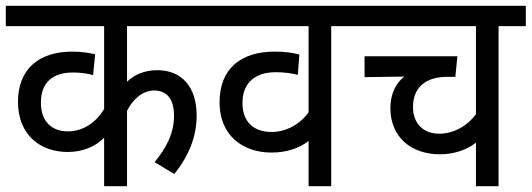

<svg xmlns="http://www.w3.org/2000/svg" viewBox="-20 -642 1833 662"><path d="M710 -552V-622H0V-552H339V-266C313 -222 268 -189 214 -189C161 -189 121 -221 121 -288C121 -356 160 -392 231 -392C257 -392 281 -389 301 -383L308 -455C286 -460 259 -464 229 -464C110 -464 42 -400 42 -291C42 -176 120 -118 213 -118C265 -118 308 -136 339 -167V0H418V-260C439 -302 474 -330 511 -330C555 -330 580 -301 580 -243C580 -182 553 -131 513 -83L581 -42C633 -107 658 -173 658 -244C658 -342 607 -400 522 -400C478 -400 442 -384 418 -360V-552Z M1215 -552V-622H696V-552H1044V-255C1015 -214 967 -187 917 -187C851 -187 816 -225 816 -287C816 -359 863 -393 930 -393C959 -393 982 -390 1007 -384L1012 -454C987 -461 959 -464 926 -464C815 -464 737 -409 737 -289C737 -176 816 -116 916 -116C966 -116 1011 -130 1044 -156V0H1122V-552Z M1793 -552V-622H1202V-552H1621V-248C1592 -209 1546 -181 1494 -181C1442 -181 1404 -214 1404 -273C1404 -344 1452 -377 1521 -377H1550L1557 -448H1237V-376L1374 -378C1346 -356 1326 -320 1326 -269C1326 -171 1396 -110 1497 -110C1545 -110 1589 -125 1621 -150V0H1699V-552Z"/></svg>

Font: Noto Sans Devanagari SemiCondensed
Style: Regular
Weight: 400
Width: 4
Designer: Jelle Bosma - Monotype Design Team
Foundry: Monotype Imaging Inc.
Version: Version 2.004